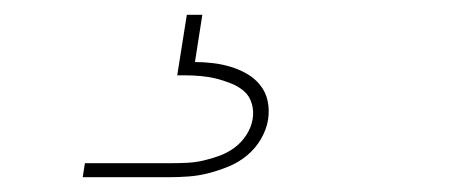

<svg xmlns="http://www.w3.org/2000/svg" viewBox="-20 -20 640 260"><path d="M92 220 95 201H210Q221 201 232.5 200.5Q244 200 255 197.5Q266 195 277 191Q288 187 297.5 180Q307 173 313.5 163Q320 153 322 142Q324 131 321 120.5Q318 110 310.5 103.5Q303 97 293 93Q283 89 273 86.5Q263 84 252 83Q241 82 230 82H220L233 0H254L244 64Q256 64 268.5 65.5Q281 67 292.5 70.5Q304 74 314.5 80Q325 86 332.5 95.5Q340 105 342.5 117Q345 129 343 142Q341 155 333.5 168Q326 181 314.5 190.5Q303 200 289.5 205.5Q276 211 262.5 214.5Q249 218 235 219Q221 220 207 220Z"/></svg>

Font: Iosevka SS04 Th Ex Obl
Style: Regular
Weight: 100
Width: 7
Italic angle: -9°
Monospace: yes
Designer: Belleve Invis
Foundry: Belleve Invis
Version: Version 19.0.0; ttfautohint (v1.8.4)